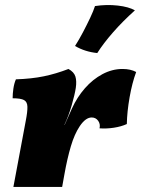

<svg xmlns="http://www.w3.org/2000/svg" viewBox="-20 -740 559 760"><path d="M251 -467Q273 -455 278.5 -437Q284 -419 280 -392Q276 -366 264 -324Q252 -282 235 -246H236L265 -311Q285 -355 316 -390.5Q347 -426 385.5 -446.5Q424 -467 465 -467Q497 -467 519 -455Q503 -412 493 -355Q483 -298 482 -249Q460 -239 431 -234.5Q402 -230 374 -232Q378 -249 368.5 -262Q359 -275 343 -275Q319 -275 296 -241Q275 -210 260.5 -161Q246 -112 235 -50L226 0H33L82 -262Q89 -298 88.5 -317.5Q88 -337 75 -344Q62 -351 30 -351Q30 -369 33 -389.5Q36 -410 43 -426Q105 -428 153.5 -438Q202 -448 251 -467ZM356 -716Q402 -723 446 -718Q490 -713 514 -699Q466 -656 427.5 -612Q389 -568 365 -530Q316 -535 277 -558Q293 -583 308.5 -612.5Q324 -642 337 -669.5Q350 -697 356 -716Z"/></svg>

Font: Vollkorn Black
Style: Italic
Weight: 900
Italic angle: -11°
Designer: Friedrich Althausen
Foundry: Friedrich Althausen
Version: Version 5.000; ttfautohint (v1.8.3)